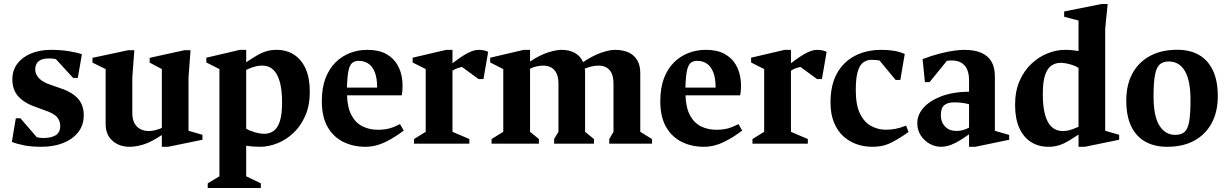

<svg xmlns="http://www.w3.org/2000/svg" viewBox="-20 -713 6091 953"><path d="M185.7 15.6Q136 15.6 99.4 8.4Q62.9 1.2 38.9 -8.8L58.5 -125.9H81.4L162.7 -32Q168 -30.6 176.5 -29.3Q185 -28 194.1 -28Q234.9 -28 256.9 -41.9Q278.9 -55.8 278.9 -88.4Q278.9 -112.9 263.1 -131.8Q247.3 -150.8 195 -168L167.1 -178.4Q106.1 -198 73.8 -231.3Q41.4 -264.5 41.4 -319Q41.4 -365.1 66.8 -397.9Q92.1 -430.7 135.6 -448.2Q179.1 -465.6 233.7 -465.6Q281.4 -465.6 323.9 -458.6Q366.5 -451.6 386.5 -443.6L366.2 -326.1H343L258 -418.9Q253 -420.9 244.1 -421.9Q235.2 -423 223.4 -423Q154.9 -423 154.9 -368.1Q154.9 -344.2 173.7 -324.4Q192.5 -304.5 234 -291.1L266.1 -279.9Q332.6 -259.6 364.2 -226.6Q395.7 -193.6 395.7 -141.9Q395.7 -91.6 367.9 -56.4Q340.1 -21.3 292.9 -2.8Q245.6 15.6 185.7 15.6Z M622.9 15.6Q572.1 15.6 538.2 -14.4Q504.3 -44.4 504.3 -98.4V-370.1L439 -402.3V-425.9L615.7 -463.7H646.7L636.7 -328.1V-152.6Q636.7 -120.1 648.1 -100.2Q659.4 -80.4 678.1 -71.5Q696.7 -62.6 717.6 -62.6Q731.6 -62.6 747.9 -66.2Q764.2 -69.9 783.3 -77.9V-370.1L722.9 -402.3V-425.9L894.7 -463.7H925.7L915.7 -328.1V-63.9L984.9 -43.9V-19.3L814.3 15.6H783.3V-42.8Q733.6 -9.5 695.3 3.1Q656.9 15.6 622.9 15.6Z M1011 220V197.1L1069.1 162.1V-370.1L1004.2 -402.9V-426.6L1171 -465.6H1202V-404Q1231.2 -423.5 1254.4 -437.2Q1277.6 -451 1301.2 -458.3Q1324.9 -465.6 1353 -465.6Q1401.9 -465.6 1438.9 -442Q1476 -418.4 1496.9 -372.4Q1517.7 -326.4 1517.7 -257.7Q1517.7 -190.1 1495.7 -139.3Q1473.6 -88.5 1437.4 -53.9Q1401.1 -19.4 1357.1 -1.9Q1313.1 15.6 1269.9 15.6Q1252.7 15.6 1235.3 14.2Q1217.9 12.9 1202 10.1V162.1L1274.6 197.1V220ZM1292 -48.9Q1317 -48.9 1337 -62.2Q1357 -75.6 1368.6 -109.6Q1380.1 -143.6 1380.1 -205.1Q1380.1 -267.1 1368.5 -307.6Q1356.9 -348.1 1335.3 -367.8Q1313.7 -387.4 1281.7 -387.4Q1270 -387.4 1257.9 -385.3Q1245.7 -383.1 1232.6 -378.7Q1219.4 -374.3 1202 -366V-74.1Q1217.6 -64.5 1244.4 -56.7Q1271.2 -48.9 1292 -48.9Z M1793.4 15.6Q1733.9 15.6 1684.7 -8.3Q1635.5 -32.3 1606.4 -82.3Q1577.4 -132.4 1577.4 -211.1Q1577.4 -277.2 1595.8 -325.1Q1614.3 -372.9 1646.1 -404Q1678 -435.1 1718.4 -450.4Q1758.9 -465.6 1802.9 -465.6Q1860.5 -465.6 1897.3 -444.9Q1934.1 -424.1 1952.9 -390.8Q1971.7 -357.5 1976.3 -317.8Q1980.9 -278.1 1974 -239.9H1702.4Q1704.7 -176.4 1725.8 -138.8Q1746.9 -101.2 1780.9 -85.1Q1815 -68.9 1854.7 -68.9Q1888.2 -68.9 1913.2 -75.7Q1938.1 -82.5 1965.4 -97L1983.9 -65Q1942.2 -32.6 1893.6 -8.5Q1845 15.6 1793.4 15.6ZM1702.1 -278.3H1852Q1852 -325.5 1840.3 -354.6Q1828.6 -383.6 1808.3 -397.3Q1788 -411 1760.1 -411Q1740.9 -411 1728.4 -400.9Q1716 -390.8 1709.8 -362.4Q1703.6 -334 1702.1 -278.3Z M2034.9 0V-22.9L2093 -58.7V-370.1L2028.1 -402.9V-426.6L2194.9 -465.6H2225.9V-399Q2273.2 -435.4 2303.1 -450.5Q2333 -465.6 2355 -465.6Q2384 -465.6 2403 -455.6L2379.6 -320.4H2355.7L2272.7 -381Q2264.6 -379.3 2251.2 -374.7Q2237.9 -370.1 2225.9 -362.1V-58.7L2309.7 -22.9V0Z M2419.9 0V-22.9L2478 -58.7V-370.1L2413.1 -402.9V-426.6L2579.9 -465.6H2610.9V-407.5Q2660.9 -440.6 2701.4 -453.1Q2742 -465.6 2766.1 -465.6Q2806.7 -465.6 2834.3 -449.6Q2861.9 -433.6 2874 -404.6Q2924.4 -438.1 2965.4 -451.9Q3006.5 -465.6 3031.1 -465.6Q3073 -465.6 3101.1 -452.1Q3129.2 -438.6 3143.6 -413.1Q3158 -387.6 3158 -351.6V-58.7L3216.1 -22.9V0H3004.1V-22.9L3025.1 -58.7V-296.9Q3025.1 -330.1 3015.6 -349.9Q3006 -369.6 2989.1 -378.5Q2972.2 -387.4 2950.7 -387.4Q2932.5 -387.4 2915.7 -383.1Q2899 -378.9 2882.4 -372.4Q2883.7 -367.6 2883.9 -362.7Q2884.1 -357.7 2884.1 -351.6V-58.7L2928.1 -22.9V0H2730.3V-22.9L2751.9 -58.7V-296.9Q2751.9 -330.1 2741.9 -349.9Q2731.9 -369.6 2715.1 -378.5Q2698.3 -387.4 2677.1 -387.4Q2660.7 -387.4 2643.1 -383.5Q2625.4 -379.6 2610.9 -372.1V-58.7L2654.9 -22.9V0Z M3473.4 15.6Q3413.9 15.6 3364.7 -8.3Q3315.5 -32.3 3286.4 -82.3Q3257.4 -132.4 3257.4 -211.1Q3257.4 -277.2 3275.8 -325.1Q3294.3 -372.9 3326.1 -404Q3358 -435.1 3398.4 -450.4Q3438.9 -465.6 3482.9 -465.6Q3540.5 -465.6 3577.3 -444.9Q3614.1 -424.1 3632.9 -390.8Q3651.7 -357.5 3656.3 -317.8Q3660.9 -278.1 3654 -239.9H3382.4Q3384.7 -176.4 3405.8 -138.8Q3426.9 -101.2 3460.9 -85.1Q3495 -68.9 3534.7 -68.9Q3568.2 -68.9 3593.2 -75.7Q3618.1 -82.5 3645.4 -97L3663.9 -65Q3622.2 -32.6 3573.6 -8.5Q3525 15.6 3473.4 15.6ZM3382.1 -278.3H3532Q3532 -325.5 3520.3 -354.6Q3508.6 -383.6 3488.3 -397.3Q3468 -411 3440.1 -411Q3420.9 -411 3408.4 -400.9Q3396 -390.8 3389.8 -362.4Q3383.6 -334 3382.1 -278.3Z M3714.9 0V-22.9L3773 -58.7V-370.1L3708.1 -402.9V-426.6L3874.9 -465.6H3905.9V-399Q3953.2 -435.4 3983.1 -450.5Q4013 -465.6 4035 -465.6Q4064 -465.6 4083 -455.6L4059.6 -320.4H4035.7L3952.7 -381Q3944.6 -379.3 3931.2 -374.7Q3917.9 -370.1 3905.9 -362.1V-58.7L3989.7 -22.9V0Z M4307.8 15.6Q4268.9 15.6 4232.4 2.9Q4196 -9.8 4166.6 -36.1Q4137.3 -62.5 4119.8 -104.3Q4102.3 -146 4102.3 -204.1Q4102.3 -291.4 4134.5 -349.1Q4166.8 -406.7 4223.8 -436.2Q4280.9 -465.6 4355.7 -465.6Q4388.6 -465.6 4417.3 -460.9Q4446 -456.1 4470.7 -445.1L4448.9 -316.1H4425.6L4345.6 -412.5Q4341.1 -413.9 4327.9 -415Q4314.8 -416.1 4305.6 -416.1Q4283.4 -416.1 4265.5 -403.7Q4247.6 -391.2 4237.7 -358.9Q4227.7 -326.5 4227.7 -265Q4227.7 -191.1 4249 -148.2Q4270.2 -105.4 4304.7 -87.2Q4339.1 -69.1 4376.7 -69.1Q4400.9 -69.1 4424.7 -73.5Q4448.5 -77.9 4477.5 -89.6L4489.6 -57.6Q4457.4 -35.5 4433.4 -21.2Q4409.5 -6.9 4390.2 1.1Q4370.9 9.1 4351.2 12.4Q4331.5 15.6 4307.8 15.6Z M4650.4 15.6Q4621.4 15.6 4594.3 0.6Q4567.3 -14.5 4550.1 -41Q4533 -67.5 4533 -101.9Q4533 -143 4563.4 -177.7Q4593.8 -212.4 4651.2 -234.6Q4708.6 -256.9 4789.9 -257.9V-314.1Q4789.9 -347.4 4780.1 -368.9Q4770.4 -390.4 4751.2 -401.6Q4732.1 -412.9 4702.6 -412.9Q4697.2 -412.9 4690.5 -412.4Q4683.7 -411.9 4679.9 -410.9L4594 -305.4H4570.8L4559.4 -419.7Q4606.2 -437.4 4645.9 -447.4Q4685.5 -457.5 4716.1 -461.6Q4746.7 -465.6 4765.6 -465.6Q4816.4 -465.6 4850.2 -451.1Q4884 -436.6 4901.1 -407.6Q4918.1 -378.5 4918.1 -333.4V-63.9L4989.1 -43.2V-19.3L4820.9 15.6H4789.9V-46.4Q4753.6 -20 4727.5 -6.4Q4701.4 7.1 4683.2 11.4Q4665 15.6 4650.4 15.6ZM4726.6 -63.1Q4742.6 -63.1 4758.1 -67Q4773.5 -70.9 4789.9 -79.4V-195.7Q4775.6 -199.6 4757.2 -202.2Q4738.9 -204.9 4715.9 -204.9Q4683.5 -204.9 4666.7 -190.8Q4649.9 -176.7 4649.9 -140Q4649.9 -107 4670.7 -85.1Q4691.5 -63.1 4726.6 -63.1Z M5254.4 -62.6Q5267.1 -62.6 5278.4 -64.7Q5289.8 -66.9 5303.1 -71.6Q5316.5 -76.4 5333.3 -83.6V-375.5Q5318.6 -386.1 5292.1 -393.6Q5265.5 -401.1 5244.1 -401.1Q5219.1 -401.1 5199.1 -387.8Q5179.1 -374.4 5167.6 -340.9Q5156 -307.4 5156 -244.9Q5156 -182.9 5167.4 -142.4Q5178.9 -101.9 5200.9 -82.2Q5223 -62.6 5254.4 -62.6ZM5183.1 15.6Q5134.9 15.6 5097.5 -8Q5060.1 -31.6 5039.3 -78.1Q5018.4 -124.6 5018.4 -192.3Q5018.4 -259.9 5040.4 -310.7Q5062.5 -361.5 5099.1 -396.1Q5135.6 -430.6 5179.6 -448.1Q5223.6 -465.6 5266.9 -465.6Q5283.8 -465.6 5300.7 -464.1Q5317.6 -462.5 5333.3 -459.7V-611.1L5261.9 -629.9V-656L5446.9 -693H5477.9L5465.7 -570.4V-63.9L5534.9 -43.9V-19.3L5364.3 15.6H5333.3V-44.8Q5304.6 -25.9 5281.3 -12.1Q5257.9 1.6 5234.8 8.6Q5211.6 15.6 5183.1 15.6Z M5773 15.6Q5709.8 15.6 5664.2 -10.2Q5618.6 -36 5594.4 -87Q5570.3 -138 5570.3 -213.9Q5570.3 -292.1 5600.9 -348.5Q5631.6 -404.9 5688.3 -435.4Q5745 -466 5822.9 -466Q5886.5 -466 5931.4 -440.2Q5976.2 -414.4 6000.4 -363.2Q6024.6 -312 6024.6 -236.1Q6024.6 -158.2 5994.2 -101.9Q5963.9 -45.5 5907.9 -14.9Q5851.9 15.6 5773 15.6ZM5813 -43.6Q5842 -43.6 5858.5 -57Q5875 -70.4 5882.1 -107.7Q5889.1 -145.1 5889.1 -215.9Q5889.1 -313.9 5861 -360.9Q5832.9 -407.9 5781.3 -407.9Q5753.9 -407.9 5737.2 -393.9Q5720.5 -379.9 5713.1 -342.6Q5705.7 -305.3 5705.7 -234.1Q5705.7 -136.1 5734.7 -89.9Q5763.6 -43.6 5813 -43.6Z"/></svg>

Font: Ancizar Serif Light
Style: Regular
Weight: 300
Designer: Cesar Puertas, Viviana Monsalve, Julian Moncada, Julian Prieto, Jose Castro, Felipe Aragon, Mariel Hernandez, Sara Alarc
Version: Version 8.100